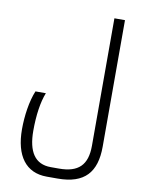

<svg xmlns="http://www.w3.org/2000/svg" viewBox="-105 -833 867 1145"><g transform="rotate(10 328.5 -260.0)"><path d="M259 240H326C488 240 557 161 557 6V-760H493V12C493 129 440 180 323 180H273C177 180 133 111 133 -16C133 -110 145 -192 168 -249H105C78 -185 65 -93 65 -13C65 148 133 240 259 240Z"/></g></svg>

Font: Noto Kufi Arabic Light
Style: Regular
Weight: 300
Designer: Monotype Design Team, David Williams, Khaled Hosny
Foundry: Google LLC
Version: Version 2.109